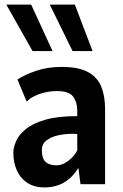

<svg xmlns="http://www.w3.org/2000/svg" viewBox="-20 -801 537 835"><path d="M174 14Q128 14 97.8 -6.5Q67.5 -27 52.8 -61Q38 -95 38 -136Q38 -159 49.8 -186.5Q61.5 -214 91.5 -239Q121.5 -264 176 -280Q230.5 -296 316 -296V-319Q316 -356 298.2 -380.5Q280.5 -405 227 -405Q188 -405 150.8 -391.8Q113.5 -378.5 96 -359L56 -455Q86 -475.5 136.2 -492.8Q186.5 -510 248 -510Q322 -510 363 -487.5Q404 -465 420.5 -423.8Q437 -382.5 437 -327V0H330L321 -71Q269 14 174 14ZM227 -82Q249.5 -82 275.2 -100.2Q301 -118.5 316 -147V-218Q311 -219 305.2 -219Q299.5 -219 292 -219Q264.5 -219 234.2 -212.8Q204 -206.5 183 -191Q162 -175.5 162 -148Q162 -112 178 -97Q194 -82 227 -82ZM295.5 -579 196.5 -781H305.5L382.5 -579ZM121.5 -579 7.5 -781H115.5L208.5 -579Z"/></svg>

Font: Alatsi
Style: Regular
Weight: 400
Designer: Spyros Zevelakis, Eben Sorkin
Foundry: www.sorkintype.com
Version: Version 1.008; ttfautohint (v1.8.4.7-5d5b)